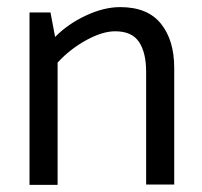

<svg xmlns="http://www.w3.org/2000/svg" viewBox="-20 -520 569 540"><path d="M304 -432Q351 -432 371 -402Q391 -372 391 -318V-1H470V-329Q470 -407 432.5 -453.5Q395 -500 318 -500Q272 -500 221 -476Q170 -452 135 -416L122 -485H63V0H142V-344Q177 -382 222.5 -407Q268 -432 304 -432Z"/></svg>

Font: Catamaran
Style: Regular
Weight: 400
Designer: Pria Ravichandran
Version: Version 1.000;PS 001.000;hotconv 1.0.70;makeotf.lib2.5.58329